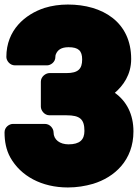

<svg xmlns="http://www.w3.org/2000/svg" viewBox="-26 -778 619 846"><path d="M210 -195C210 -211 195 -232 172 -232H31C15 -232 -6 -218 -6 -195C-6 -155 1 -118 19 -85C65 -2 158 48 273 48C313 48 349 42 384 32C479 3 562 -72 562 -199C562 -274 532 -332 480 -369C516 -400 552 -448 552 -518C552 -681 426 -758 273 -758C237 -758 202 -753 170 -743C85 -715 2 -646 2 -527C2 -511 17 -490 40 -490H181C197 -490 218 -504 218 -527C218 -535 220 -539 222 -543C229 -557 243 -570 276 -570C320 -570 336 -554 336 -516C336 -474 318 -456 267 -456H192C176 -456 154 -441 154 -418V-308C154 -292 169 -270 192 -270H267C326 -270 346 -253 346 -201C346 -162 325 -142 276 -142C238 -142 210 -162 210 -195Z"/></svg>

Font: Asimov Print
Style: E
Weight: 500
Designer: Google
Version: Version 2.000980; 2014